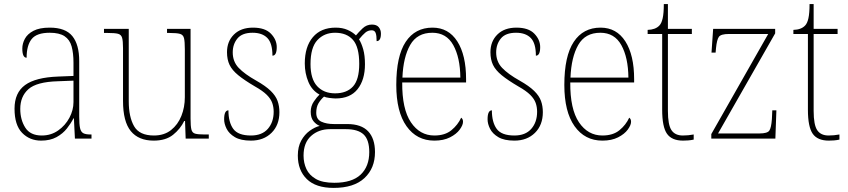

<svg xmlns="http://www.w3.org/2000/svg" viewBox="-20 -677 4145 938"><path d="M181 10Q125 10 88 -28Q51 -66 51 -146Q51 -224 102.5 -261.5Q154 -299 264 -303L339 -306V-371Q339 -417 330 -450Q321 -483 295.5 -500Q270 -517 223 -517Q159 -517 134.5 -486Q110 -455 110 -395Q89 -395 89 -440Q89 -464 101.5 -487.5Q114 -511 143.5 -526.5Q173 -542 223 -542Q300 -542 333.5 -500.5Q367 -459 367 -379V-107Q367 -70 371 -51.5Q375 -33 386.5 -26.5Q398 -20 422 -20H427V0H346L341 -99H339Q327 -75 307 -49.5Q287 -24 256 -7Q225 10 181 10ZM184 -15Q229 -15 264 -39.5Q299 -64 319 -101.5Q339 -139 339 -178V-283L262 -280Q159 -277 119 -241.5Q79 -206 79 -145Q79 -92 103.5 -53.5Q128 -15 184 -15Z M731 10Q657 10 619 -36.5Q581 -83 581 -184V-442Q581 -477 576.5 -492.5Q572 -508 556.5 -512Q541 -516 506 -516H488V-536H609V-182Q609 -106 635 -60.5Q661 -15 732 -15Q782 -15 815.5 -41.5Q849 -68 866 -110.5Q883 -153 883 -202V-436Q883 -474 879 -490.5Q875 -507 859.5 -511.5Q844 -516 808 -516H796V-536H911V-97Q911 -61 915 -44.5Q919 -28 933.5 -24Q948 -20 979 -20H1000V0H887L884 -86H880Q861 -47 825.5 -18.5Q790 10 731 10Z M1206 10Q1156 10 1127.5 -7Q1099 -24 1087 -48Q1075 -72 1075 -94Q1075 -138 1096 -138Q1096 -80 1119.5 -47.5Q1143 -15 1206 -15Q1260 -15 1288.5 -47.5Q1317 -80 1317 -131Q1317 -154 1310 -174Q1303 -194 1283.5 -213.5Q1264 -233 1225 -255Q1174 -285 1144 -309.5Q1114 -334 1101.5 -360Q1089 -386 1089 -422Q1089 -475 1123 -508.5Q1157 -542 1216 -542Q1275 -542 1303.5 -512.5Q1332 -483 1332 -447Q1332 -405 1311 -405Q1311 -466 1286 -491.5Q1261 -517 1214 -517Q1163 -517 1140 -489Q1117 -461 1117 -421Q1117 -376 1146 -345.5Q1175 -315 1232 -283Q1278 -257 1302.5 -233Q1327 -209 1336 -184Q1345 -159 1345 -129Q1345 -66 1306.5 -28Q1268 10 1206 10Z M1610 241Q1523 241 1479 198Q1435 155 1435 83Q1435 40 1451.5 10Q1468 -20 1493 -38Q1518 -56 1542 -62Q1524 -69 1511 -85.5Q1498 -102 1498 -131Q1498 -159 1513.5 -181.5Q1529 -204 1541 -215Q1504 -235 1486.5 -277Q1469 -319 1469 -367Q1469 -449 1508.5 -495.5Q1548 -542 1620 -542Q1653 -542 1678 -531Q1703 -520 1719 -504Q1732 -520 1751.5 -538.5Q1771 -557 1797 -557Q1820 -557 1830.5 -544Q1841 -531 1841 -513Q1841 -476 1820 -476Q1820 -504 1815 -516.5Q1810 -529 1796 -529Q1778 -529 1764.5 -517.5Q1751 -506 1734 -485Q1746 -466 1754.5 -436Q1763 -406 1763 -363Q1763 -287 1727 -241.5Q1691 -196 1620 -196Q1609 -196 1589.5 -198.5Q1570 -201 1563 -205Q1547 -191 1536 -172.5Q1525 -154 1525 -126Q1525 -94 1550 -82.5Q1575 -71 1611 -71H1676Q1745 -71 1778.5 -35.5Q1812 0 1812 66Q1812 145 1760.5 193Q1709 241 1610 241ZM1617 -221Q1674 -221 1704.5 -254.5Q1735 -288 1735 -365Q1735 -447 1704.5 -482Q1674 -517 1617 -517Q1564 -517 1530.5 -481Q1497 -445 1497 -364Q1497 -291 1529.5 -256Q1562 -221 1617 -221ZM1613 216Q1700 216 1742 176Q1784 136 1784 66Q1784 6 1756.5 -20Q1729 -46 1670 -46H1592Q1537 -46 1500 -13Q1463 20 1463 83Q1463 119 1477 149Q1491 179 1523.5 197.5Q1556 216 1613 216Z M2102 10Q2016 10 1966 -60.5Q1916 -131 1916 -262Q1916 -403 1962 -472.5Q2008 -542 2093 -542Q2171 -542 2214 -475Q2257 -408 2257 -290V-274H1945Q1944 -144 1987.5 -79.5Q2031 -15 2102 -15Q2154 -15 2185.5 -41Q2217 -67 2233 -102Q2242 -96 2242 -82Q2242 -66 2226 -44Q2210 -22 2178.5 -6Q2147 10 2102 10ZM2229 -298Q2228 -396 2194.5 -456.5Q2161 -517 2092 -517Q2018 -517 1984 -457.5Q1950 -398 1946 -298Z M2493 10Q2443 10 2414.5 -7Q2386 -24 2374 -48Q2362 -72 2362 -94Q2362 -138 2383 -138Q2383 -80 2406.5 -47.5Q2430 -15 2493 -15Q2547 -15 2575.5 -47.5Q2604 -80 2604 -131Q2604 -154 2597 -174Q2590 -194 2570.5 -213.5Q2551 -233 2512 -255Q2461 -285 2431 -309.5Q2401 -334 2388.5 -360Q2376 -386 2376 -422Q2376 -475 2410 -508.5Q2444 -542 2503 -542Q2562 -542 2590.5 -512.5Q2619 -483 2619 -447Q2619 -405 2598 -405Q2598 -466 2573 -491.5Q2548 -517 2501 -517Q2450 -517 2427 -489Q2404 -461 2404 -421Q2404 -376 2433 -345.5Q2462 -315 2519 -283Q2565 -257 2589.5 -233Q2614 -209 2623 -184Q2632 -159 2632 -129Q2632 -66 2593.5 -28Q2555 10 2493 10Z M2923 10Q2837 10 2787 -60.5Q2737 -131 2737 -262Q2737 -403 2783 -472.5Q2829 -542 2914 -542Q2992 -542 3035 -475Q3078 -408 3078 -290V-274H2766Q2765 -144 2808.5 -79.5Q2852 -15 2923 -15Q2975 -15 3006.5 -41Q3038 -67 3054 -102Q3063 -96 3063 -82Q3063 -66 3047 -44Q3031 -22 2999.5 -6Q2968 10 2923 10ZM3050 -298Q3049 -396 3015.5 -456.5Q2982 -517 2913 -517Q2839 -517 2805 -457.5Q2771 -398 2767 -298Z M3317 10Q3262 10 3238.5 -23.5Q3215 -57 3215 -141V-511H3144V-531Q3182 -532 3201 -552Q3212 -563 3217.5 -588Q3223 -613 3223 -657H3243V-536H3360V-511H3243V-135Q3243 -67 3260.5 -41Q3278 -15 3316 -15Q3342 -15 3369 -20V5Q3355 8 3342 9Q3329 10 3317 10Z M3455 0V-22L3733 -511H3541Q3502 -511 3492 -497Q3482 -483 3478 -442L3476 -420H3456L3464 -536H3767V-514L3488 -25H3690Q3729 -25 3738.5 -39Q3748 -53 3751 -95L3753 -138H3773L3768 0Z M4029 10Q3974 10 3950.5 -23.5Q3927 -57 3927 -141V-511H3856V-531Q3894 -532 3913 -552Q3924 -563 3929.5 -588Q3935 -613 3935 -657H3955V-536H4072V-511H3955V-135Q3955 -67 3972.5 -41Q3990 -15 4028 -15Q4054 -15 4081 -20V5Q4067 8 4054 9Q4041 10 4029 10Z"/></svg>

Font: Noto Serif Ethiopic SemiCondensed Thin
Style: Regular
Weight: 100
Width: 4
Designer: Monotype Design Team
Foundry: Monotype Imaging Inc.
Version: Version 2.102; ttfautohint (v1.8.4.7-5d5b)